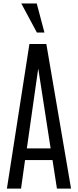

<svg xmlns="http://www.w3.org/2000/svg" viewBox="-20 -1121 463 1141"><path d="M21 0 154.8 -859.4H255.4L402.3 0H318.4L292 -169.9H128.9L105 0ZM139.6 -239.3H280.8L208 -709.5H206.5ZM199.2 -927.7 106.4 -1100.6H198.2L244.1 -927.7Z"/></svg>

Font: AntonioLight
Style: Regular
Weight: 300
Designer: Vernon Adams
Foundry: Vernon Adams
Version: Version 1.002